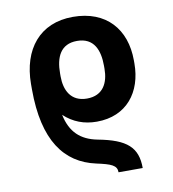

<svg xmlns="http://www.w3.org/2000/svg" viewBox="-86 -629 845 936"><g transform="rotate(-10 336.5 -160.5)"><path d="M544.7 232.2C544.7 130 494.3 84.2 351.6 57.5C270.2 41.5 221.2 -3.2 202.8 -91.3C248.6 -49 301.5 -29.1 364.3 -29.1C512.4 -29.1 593.4 -135.7 593.4 -277V-291.9C593.4 -446.4 502.1 -552.6 336.6 -552.6C172.2 -552.6 80.6 -436.8 79.5 -266.3V-253.2V-252.1V-239.3C79.5 14.9 171.9 137.8 324.9 171.2C398.1 187.1 425.1 197.4 425.1 232.2ZM336.6 -148.4C256.4 -148.4 228 -209.2 228 -277V-291.9C228 -371.8 254.6 -433.6 336.6 -433.6C421.2 -433.6 445.3 -367.5 445.3 -291.9V-277C445.3 -208.1 416.9 -148.4 336.6 -148.4Z"/></g></svg>

Font: Karasuma Gothic
Style: Bold
Weight: 700
Designer: Rasmus Andersson / Ryoko Nishizuka
Foundry: Genbu
Version: Version 1.00